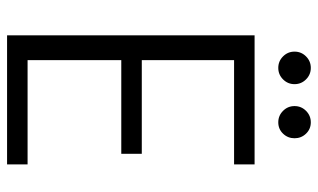

<svg xmlns="http://www.w3.org/2000/svg" viewBox="-198 -701 899 543"><g transform="rotate(90 251.5 -429.5)"><path d="M172 -767Q153 -767 139.5 -780.5Q126 -794 126 -813Q126 -832 139.5 -845.5Q153 -859 172 -859Q191 -859 204.5 -845.5Q218 -832 218 -813Q218 -794 204.5 -780.5Q191 -767 172 -767ZM326 -767Q307 -767 293.5 -780.5Q280 -794 280 -813Q280 -832 293.5 -845.5Q307 -859 326 -859Q345 -859 358 -845.5Q371 -832 371 -813Q371 -794 358 -780.5Q345 -767 326 -767ZM150 -642V-381H415V-323H150V-58H445V0H80V-700H445V-642Z"/></g></svg>

Font: Fz Poppins Light
Style: Regular
Weight: 300
Designer: Ninad Kale (Devanagari), Jonny Pinhorn (Latin)
Foundry: Indian Type Foundry
Version: Vit hóa bi Vntype.Com & FontZin.Com